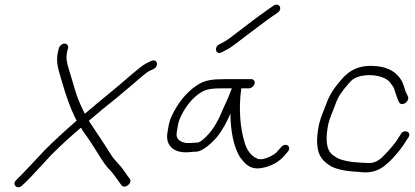

<svg xmlns="http://www.w3.org/2000/svg" viewBox="-20 -746 1762 815"><path d="M229.8 -541 227.1 -531C221.5 -509.7 221.2 -486.9 224.2 -470C228.9 -441.3 236.6 -423.8 245.5 -391C258.6 -345 277 -290.9 298 -248C300.8 -243.3 303.2 -238.7 305.3 -234C261.1 -195.4 212 -151.3 169.3 -108C123.2 -59.8 91.5 -23.7 49.3 18C28.2 37.3 54 61.7 74.3 41C96.2 21.4 119.5 -3.3 142.6 -29L195.5 -86C236.1 -127.5 280.5 -167.5 323.5 -204C328 -196 333 -188.3 338.4 -181C352.7 -161.7 366.4 -141.3 379.4 -120C401.7 -86.8 422.2 -46.8 448.8 -22C464.3 -4.4 474.3 11.2 487.4 29L495.5 40C498.5 44 502.6 46 507.9 46C518.5 46 530.4 36.6 533.2 26C534.6 20.7 533.7 16.3 530.6 13L521.7 1C516.3 -6.3 510.8 -14.3 505 -23C489 -47.1 469.6 -61 451.3 -89C423.1 -134.7 387.5 -187 357.1 -233C397.5 -268.2 431.8 -296.2 477 -332C522.4 -369.7 553.2 -396.9 590.2 -428C600.4 -436.7 609.3 -442.7 616.9 -446L631.7 -453C656.6 -465.4 647 -499.6 621.6 -487L606.8 -480C595.4 -474.7 583.3 -466.7 570.5 -456C532.2 -425.7 501.8 -396.9 456.3 -360C410.6 -322.9 380.5 -296.8 339.9 -263C327.4 -288.7 315.1 -314.7 305.6 -342C292.7 -380.9 281.6 -423.7 270.8 -457C264.2 -478.7 258.2 -500.5 266.1 -531L268.8 -541C271.5 -551.6 264.6 -561 254 -561C243.4 -561 232.5 -551.6 229.8 -541Z M921.3 -524 936.4 -532C947.8 -537.3 961 -545.7 976 -557C989.2 -567 1005.5 -579.3 1024.6 -594L1084.4 -639C1103.6 -653.7 1120.5 -666 1135.1 -676L1158.3 -692C1182 -708.2 1164.2 -737.8 1141.2 -722L1118 -706C1069.4 -672.5 1006.1 -622.5 956.3 -585C944.7 -576.3 934.7 -570 926.3 -566L911.2 -558C886.8 -545.9 895.5 -511.2 921.3 -524ZM964.2 -371C962.5 -367 960.6 -362.3 958.5 -357C946.5 -323.8 941.7 -317.4 925.6 -281C903 -225.2 878.7 -184.4 839.8 -152C830.7 -145.3 824.5 -141.7 820.9 -141C803.5 -141 777.3 -135.9 760.9 -141C739.9 -147.5 726 -158.1 730.2 -184C734.7 -207 734.3 -222.7 746 -248C765.7 -291.6 795.3 -329.2 830.2 -352C856.8 -370.2 887.4 -371 927.2 -371ZM1046.4 -410H937.4C884.6 -410 848.5 -407.5 813.1 -382C770.3 -353 735 -308.9 710.1 -256C696 -227.5 695.2 -206.7 690.4 -181C682.2 -126.6 719.8 -94.5 782.2 -100C793.9 -101.3 803.1 -102 809.7 -102C840.5 -100.5 884.7 -144.7 904 -168C925.9 -196.6 942.6 -227.8 958.2 -264C958.5 -195.9 970 -125.7 998 -80C1015.7 -56 1037.5 -25.7 1085.4 -32C1127.8 -38.1 1163.1 -56.8 1188.8 -87L1201.7 -102C1220.1 -124 1191.7 -143.2 1174 -122L1161.3 -108C1155.4 -100.7 1149.6 -95 1143.8 -91C1128.5 -81.4 1091.7 -62.7 1071.1 -73C1043 -86.2 1028.2 -109.3 1018.7 -140C999.2 -202.8 992.4 -284.5 1004.2 -371H1036.2C1046.8 -371 1057.7 -380.4 1060.5 -391C1063.2 -401.6 1057 -410 1046.4 -410Z M1712 -336 1708.1 -344C1696.8 -363 1694.6 -390.9 1681.9 -408C1663 -438.2 1631.2 -459.6 1580.8 -465C1513.7 -472.3 1466.3 -452.9 1428.9 -408C1401.9 -376.1 1380.9 -349.8 1364.9 -305C1351.9 -269.4 1344.1 -256.1 1334.9 -221C1327.8 -187.8 1323.5 -152.5 1327.3 -127C1330.4 -82.7 1353.7 -58.3 1387.2 -39C1411.3 -27.1 1444.8 -20.3 1478.7 -18L1507.2 -16C1579.7 -6 1617.1 -40.7 1657.5 -86C1683.2 -115.5 1690.4 -126.3 1707.1 -153L1713.7 -163C1729.6 -186 1693.5 -200.2 1681.1 -176L1674.5 -166C1670.1 -159.3 1665.1 -151.7 1659.5 -143C1648.7 -127.1 1609.4 -83.5 1594.9 -72C1580.7 -60.8 1566.3 -54 1547.2 -54C1537.8 -54 1528.9 -54.3 1520.4 -55L1491.9 -57C1470.9 -58.5 1455.7 -61.1 1437.3 -66C1417 -70.3 1405.2 -78.8 1391.3 -89C1361.7 -112.9 1362.1 -163.8 1373.9 -221C1382.5 -253.9 1390.3 -266.2 1402.9 -301C1416 -339.6 1434.7 -361.8 1457.9 -389C1475.4 -410.4 1487.3 -416.1 1509.8 -423C1560.6 -434 1613.3 -421.8 1634.3 -398C1640.9 -389 1640.9 -389 1646.8 -381C1650.3 -376.3 1652.5 -372 1653.4 -368C1658.1 -352.2 1667.3 -325.3 1673.8 -312C1685 -292.3 1719 -313.5 1712 -336Z"/></svg>

Font: Just Breathe
Style: Obl5
Weight: 400
Foundry: Cannot Into Space Fonts
Version: Version 0.72